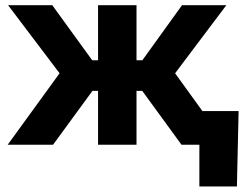

<svg xmlns="http://www.w3.org/2000/svg" viewBox="-20 -542 914 719"><path d="M8.8 0 203.1 -267.6 10.3 -522.5H175.8L325.2 -316.4H347.2V-522.5H491.2V-316.4H513.2L661.6 -522.5H827.6L635.7 -267.6L829.1 0H659.7L512.7 -201.7H491.2V0H347.2V-201.7H326.2L178.7 0ZM726.6 156.2V0H684.6V-126H873.5L867.2 156.2Z"/></svg>

Font: Inter 28pt
Style: Bold
Weight: 700
Designer: Rasmus Andersson
Foundry: rsms
Version: Version 4.001;git-66647c0bb